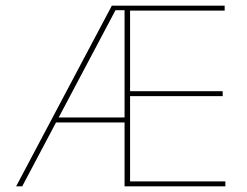

<svg xmlns="http://www.w3.org/2000/svg" viewBox="-20 -659 875 679"><path d="M37 0 375.5 -639H426V-623H388.5L58.5 0ZM172.5 -226V-243.5H427V-226ZM427 0V-17.5H777V0ZM420.5 0V-639H440V0ZM430.5 -319V-336.5H767.5V-319ZM426 -621.5V-639H774.5V-621.5Z"/></svg>

Font: Anek Odia Thin
Style: Regular
Weight: 250
Version: Version 1.003